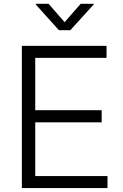

<svg xmlns="http://www.w3.org/2000/svg" viewBox="-20 -962 630 982"><path d="M91.8 0V-727.5H524.9V-666H160.2V-398.4H500V-336.4H160.2V-61.5H529.8V0ZM228.5 -942.4 310.5 -848.6 392.6 -942.4H459.5V-939.5L339.8 -807.6H281.2L162.6 -939.5V-942.4Z"/></svg>

Font: Inter 18pt Light
Style: Regular
Weight: 300
Designer: Rasmus Andersson
Foundry: rsms
Version: Version 4.001;git-66647c0bb